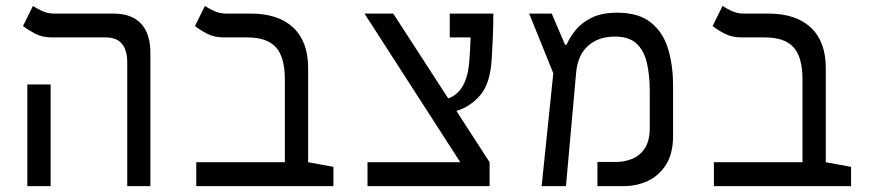

<svg xmlns="http://www.w3.org/2000/svg" viewBox="-20 -632 2970 652"><path d="M412.1 0V-418.9Q412.1 -504.9 339.4 -504.9H157.2Q124 -504.9 100.1 -517.3Q76.2 -529.8 58.1 -543.5L91.8 -611.8Q103 -604 122.3 -595Q141.6 -585.9 163.6 -585.9H364.7Q427.2 -585.9 459 -551.8Q490.7 -517.6 490.7 -452.1V0ZM72.8 0V-345.2H151.9V0Z M1112.3 -65.4V0H646.5V-81.1H947.3V-362.3Q947.3 -438 917 -471.4Q886.7 -504.9 820.3 -504.9H741.2Q708 -504.9 683.8 -517.3Q659.7 -529.8 642.1 -543.5L675.8 -611.8Q687 -604 706.3 -595Q725.6 -585.9 747.6 -585.9H831.1Q925.3 -585.9 975.8 -538.3Q1026.4 -490.7 1026.4 -400.9V-81.1Z M1228 0V-81.1H1543L1217.8 -585.9H1315.4L1502 -297.9Q1565.9 -320.3 1573.7 -424.3Q1576.7 -462.4 1578.1 -504.9H1507.3V-585.9H1655.3Q1655.3 -547.4 1653.6 -505.6Q1651.9 -463.9 1649.9 -433.1Q1645 -347.7 1610.1 -307.9Q1575.2 -268.1 1529.8 -255.4L1642.6 -81.1V0Z M1819.3 0 1858.9 -383.3 1776.9 -585.9H1853.5L1898.9 -480H1903.8Q1914.1 -503.9 1934.1 -529.1Q1954.1 -554.2 1988.5 -571.5Q2022.9 -588.9 2075.2 -588.9Q2148.9 -588.9 2190.4 -555.4Q2231.9 -522 2248.8 -465.8Q2265.6 -409.7 2265.6 -341.8V-169.9Q2265.6 -110.4 2241.7 -72.8Q2217.8 -35.2 2179.9 -17.6Q2142.1 0 2099.1 0H2008.8V-82H2072.3Q2099.6 -82 2126 -92.3Q2152.3 -102.5 2169.4 -127.9Q2186.5 -153.3 2186.5 -198.2V-321.8Q2186.5 -377.4 2176.5 -419.4Q2166.5 -461.4 2140.9 -484.6Q2115.2 -507.8 2068.4 -507.8Q2012.2 -507.8 1977.1 -476.6Q1941.9 -445.3 1936.5 -385.7L1901.9 0Z M2870.1 -65.4V0H2404.3V-81.1H2705.1V-362.3Q2705.1 -438 2674.8 -471.4Q2644.5 -504.9 2578.1 -504.9H2499Q2465.8 -504.9 2441.7 -517.3Q2417.5 -529.8 2399.9 -543.5L2433.6 -611.8Q2444.8 -604 2464.1 -595Q2483.4 -585.9 2505.4 -585.9H2588.9Q2683.1 -585.9 2733.6 -538.3Q2784.2 -490.7 2784.2 -400.9V-81.1Z"/></svg>

Font: Cascadia Code NF SemiLight
Style: Regular
Weight: 350
Monospace: yes
Designer: Aaron Bell
Foundry: Saja Typeworks
Version: Version 2404.023; ttfautohint (v1.8.4)